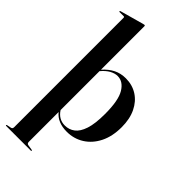

<svg xmlns="http://www.w3.org/2000/svg" viewBox="-299 -809 1108 1108"><g transform="rotate(45 255.0 -254.5)"><path d="M167.5 -737V-382.5Q197.5 -416 230.5 -432.5Q263.5 -449 304.5 -449Q357.5 -449 398.8 -422.8Q440 -396.5 463.5 -348Q487 -299.5 487 -232.5Q487 -157.5 459.8 -103Q432.5 -48.5 385.8 -19Q339 10.5 281 10.5Q205.5 10.5 167.5 -37V206.5Q167.5 220 179.5 222L211 227Q216 228 216 231Q216 234 212 234H10.5Q6.5 234 6.5 231Q6.5 227.5 13 226.5L36 222Q48 220 48 207V-687Q48 -693.5 41.5 -693.5H9Q4.5 -693.5 4.5 -697Q4.5 -699.5 8.5 -701L152 -741Q159 -743 162 -743Q167.5 -743 167.5 -737ZM261.5 -425Q239.5 -425 215.2 -411.8Q191 -398.5 167.5 -370.5V-53Q197 -7 247.5 -7Q281.5 -7 308 -26.8Q334.5 -46.5 349.8 -92.8Q365 -139 365 -218.5Q365 -329 335.8 -377Q306.5 -425 261.5 -425Z"/></g></svg>

Font: Fraunces 144pt S000 SemiBold
Style: Regular
Weight: 600
Version: Version 1.000; ttfautohint (v1.8.3)